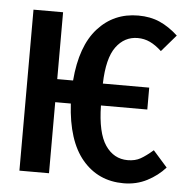

<svg xmlns="http://www.w3.org/2000/svg" viewBox="-52 -756 797 821"><g transform="rotate(5 347.0 -345.0)"><path d="M686 -68Q654 -32 608.5 -8.5Q563 15 508 15Q399 15 331 -65.5Q263 -146 254 -305H187V0H60V-691H187V-404H255Q267 -553 335.5 -629Q404 -705 509 -705Q561 -705 601.5 -687Q642 -669 680 -634L618 -562Q592 -586 567.5 -597.5Q543 -609 515 -609Q458 -609 422 -560Q386 -511 383 -402H582V-308H383Q385 -191 421 -138Q457 -85 517 -85Q549 -85 572 -98Q595 -111 625 -137Z"/></g></svg>

Font: Fira Sans Compressed Medium
Style: Regular
Weight: 500
Width: 1
Designer: bBox Type GmbH & Carrois Corporate GbR & Edenspiekermann AG
Foundry: bBox Type GmbH & Carrois Corporate GbR & Edenspiekermann AG
Version: Version 4.301